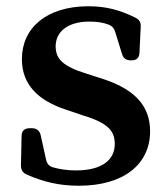

<svg xmlns="http://www.w3.org/2000/svg" viewBox="-20 -571 537 614"><path d="M232 23C376 23 460 -46 460 -151C460 -230 414 -283 314 -317L258 -335C179 -359 158 -384 158 -423C158 -469 196 -502 266 -502C290 -502 310 -499 328 -492C340 -487 345 -480 349 -467L370 -399C374 -384 384 -378 398 -378H401C417 -378 425 -386 426 -402L430 -485C431 -500 425 -509 412 -515C363 -539 319 -551 263 -551C128 -551 50 -481 50 -382C50 -298 105 -249 189 -221L245 -202C328 -177 347 -151 347 -110C347 -59 305 -26 223 -26C194 -26 170 -30 149 -36C136 -40 130 -48 127 -62L110 -139C107 -153 97 -161 82 -161H75C59 -161 49 -153 49 -136L47 -43C47 -28 52 -19 65 -13C117 10 168 23 232 23Z"/></svg>

Font: 寒蝉锦书宋Pro Soft
Style: Regular
Weight: 700
Designer: 寒蝉锦书宋{Warren} 思源宋体{Ryoko NISHIZUKA 西塚涼子 (kana & ideographs); Frank Grießhammer (Latin, Greek & Cyrillic); Wenlong ZHANG 
Foundry: Adobe & ChillType
Version: Version 2.000;Glyphs 3.1.1 (3135)